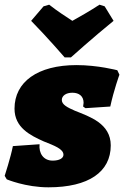

<svg xmlns="http://www.w3.org/2000/svg" viewBox="-28 -791 530 820"><path d="M158 -764 105 -702C173 -633 248 -546 248 -546H275C275 -546 372 -633 457 -702L419 -764L397 -771C356 -744 308 -717 281 -702C258 -717 216 -744 182 -771ZM179 9C351 9 445 -57 445 -170C445 -264 354 -293 292 -318C260 -332 236 -344 236 -364C236 -382 254 -395 281 -395C310 -395 329 -380 329 -352L327 -336L337 -329L443 -336C458 -406 482 -472 482 -472L473 -491C473 -491 390 -513 299 -513C132 -513 34 -441 34 -327C34 -246 101 -213 159 -187C204 -169 243 -155 243 -130C243 -115 225 -105 197 -105C157 -105 137 -137 141 -175L27 -167C18 -120 -8 -40 -8 -40L1 -25C1 -25 81 9 179 9Z"/></svg>

Font: Alegreya SC Black
Style: Italic
Weight: 900
Italic angle: -7°
Designer: Juan Pablo del Peral
Foundry: Huerta Tipografica
Version: Version 2.007;PS 002.007;hotconv 1.0.88;makeotf.lib2.5.64775